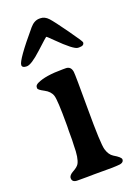

<svg xmlns="http://www.w3.org/2000/svg" viewBox="-139 -769 593 832"><g transform="rotate(-20 158.0 -353.0)"><path d="M275.9 -535.2H268.6Q249 -535.2 181.6 -602.5Q157.2 -627 155 -627Q152.8 -627 103.3 -581.3Q53.7 -535.6 32.5 -535.6Q11.2 -535.6 11.2 -548.8Q11.2 -571.3 109.9 -688Q129.9 -711.4 153.8 -711.4H157.7Q178.2 -711.4 194.6 -693.6Q210.9 -675.8 253.9 -615.5Q296.9 -555.2 296.9 -550.3Q296.9 -535.2 275.9 -535.2ZM107.4 -168.9V-212.9L107.9 -228.5V-243.7Q107.9 -352.5 100.8 -374.5Q93.8 -396.5 67.6 -410.2Q41.5 -423.8 41.5 -430.7V-435.5Q41.5 -445.3 55.2 -451.7Q93.8 -470.2 173.3 -470.2H187.5Q211.4 -470.2 215.3 -443.4Q217.3 -429.7 217.3 -270.8Q217.3 -111.8 225.3 -83.5Q233.4 -55.2 252 -43.9Q283.7 -25.4 283.7 -15.1Q283.7 2.9 252 2.9Q236.3 3.9 229.5 3.9H145.5L115.2 4.4H69.3Q44.9 4.4 44.9 -15.1Q44.9 -28.3 65.7 -39.6Q86.4 -50.8 93.3 -62.5Q106.4 -85.4 106.4 -144Q107.4 -159.2 107.4 -168.9Z"/></g></svg>

Font: Averia Serif Libre
Style: Regular
Weight: 400
Version: Version 1.002